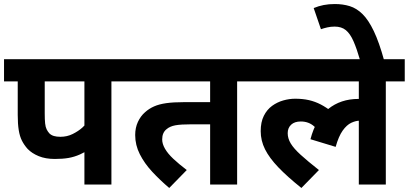

<svg xmlns="http://www.w3.org/2000/svg" viewBox="-20 -916 2029 953"><path d="M533 -512V0H399V-220L438 -183Q405 -162 377 -149.5Q349 -137 320 -132Q291 -127 252 -127Q206 -127 172 -141Q138 -155 117 -177Q100 -196 89 -217.5Q78 -239 73 -270Q68 -301 68 -345V-512H0V-622H627V-512ZM399 -512H202V-353Q202 -322 204 -303.5Q206 -285 211.5 -274Q217 -263 225 -254Q234 -245 247.5 -241Q261 -237 280 -237Q313 -237 341 -251Q369 -265 388.5 -282.5Q408 -300 414 -311L399 -232Z M1157 -512V0H1023V-299H932Q877 -299 850.3 -294Q823.6 -289.1 807 -275Q796 -266.5 790.5 -253.7Q785 -241 785 -224Q785 -202 798.9 -177.8Q812.8 -153.6 840.1 -127.9Q867.5 -102.1 907 -72L820 17Q774 -22 735.5 -63.5Q697 -105 674 -150.5Q651 -196 651 -245.7Q651 -282 664.5 -311Q678 -340 700 -359Q719.8 -376.9 744.9 -387.9Q770 -399 805.5 -404Q841 -409 893 -409H1023V-512H613V-622H1251V-512Z M1237 -512V-622H1989V-512H1895V0H1761V-338L1817 -304Q1802 -312 1789.5 -314.5Q1777 -317 1766 -317Q1746 -317 1723.5 -306.5Q1701 -296 1681 -268Q1661 -240 1646 -187L1521 -225Q1547 -325 1609 -375Q1671 -425 1759 -425Q1779 -425 1796.5 -422Q1814 -419 1826 -415L1830 -392L1761 -412V-512ZM1594 -236Q1566 -265 1539 -289Q1512 -313 1473 -313Q1442 -313 1425 -297Q1408 -281 1408 -255Q1408 -229 1423 -204Q1438 -179 1472 -148Q1506 -117 1563 -72L1476 17Q1406 -39 1361.5 -85.5Q1317 -132 1295.5 -175Q1274 -218 1274 -265Q1274 -310 1289.5 -341Q1305 -372 1330.5 -390.5Q1356 -409 1386 -417.5Q1416 -426 1445 -426Q1483 -426 1513.5 -419Q1544 -412 1572 -397.5Q1600 -383 1629 -360Z M1768 -615Q1751 -674 1734.5 -711.5Q1718 -749 1696.5 -766.5Q1675 -784 1641 -784Q1622 -784 1604.5 -780Q1587 -776 1573 -771L1537 -876Q1561 -886 1586.5 -891Q1612 -896 1642 -896Q1682 -896 1716 -885.5Q1750 -875 1779.5 -846Q1809 -817 1835.5 -761.5Q1862 -706 1887 -615Z"/></svg>

Font: Noto Sans Devanagari
Style: Regular
Weight: 400
Designer: Jelle Bosma - Monotype Design Team
Foundry: Monotype Imaging Inc.
Version: Version 2.003